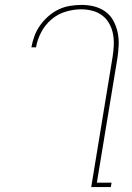

<svg xmlns="http://www.w3.org/2000/svg" viewBox="-20 -763 540 783"><path d="M352 0 439 -530Q443 -554 444 -577.5Q445 -601 441 -623.5Q437 -646 426 -666Q415 -686 397.5 -699.5Q380 -713 357.5 -719Q335 -725 311 -725Q280 -725 248 -715.5Q216 -706 190 -684Q164 -662 148 -631.5Q132 -601 127 -570H108Q112 -593 120.5 -616Q129 -639 143.5 -659.5Q158 -680 177.5 -697Q197 -714 219 -724.5Q241 -735 265.5 -739Q290 -743 313 -743Q340 -743 365 -736.5Q390 -730 410 -715.5Q430 -701 442 -679Q454 -657 459.5 -632Q465 -607 464 -580.5Q463 -554 459 -527L375 -18H435L432 0Z"/></svg>

Font: Iosevka Thin Oblique
Style: Regular
Weight: 100
Italic angle: -9°
Monospace: yes
Designer: Belleve Invis
Foundry: Belleve Invis
Version: Version 32.5.0; ttfautohint (v1.8.4)